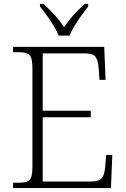

<svg xmlns="http://www.w3.org/2000/svg" viewBox="-20 -951 638 971"><path d="M46 0V-27H79Q115 -27 129.5 -41Q144 -55 144 -108V-604Q144 -658 129.5 -672.5Q115 -687 79 -687H46V-714H507L514 -547H483L479 -607Q476 -646 463 -663.5Q450 -681 409 -681H196V-391H439V-358H196V-33H440Q481 -33 495 -50.5Q509 -68 512 -107L517 -167H548L541 0ZM277 -771Q268 -794 251.5 -820.5Q235 -847 216.5 -873Q198 -899 182 -918V-931H200Q234 -900 258 -873.5Q282 -847 304 -814Q327 -847 350.5 -873.5Q374 -900 409 -931H426V-918Q411 -899 392 -873Q373 -847 357 -820.5Q341 -794 332 -771Z"/></svg>

Font: Noto Serif Tibetan ExtraLight
Style: Regular
Weight: 200
Designer: Monotype Design Team
Foundry: Monotype Imaging Inc.
Version: Version 2.103; ttfautohint (v1.8.4.7-5d5b)